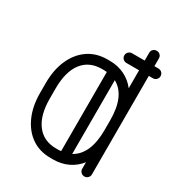

<svg xmlns="http://www.w3.org/2000/svg" viewBox="-161 -763 807 872"><g transform="rotate(30 243.0 -327.5)"><path d="M44 -229V-280Q44 -350 67.5 -402.5Q91 -455 133.5 -484Q176 -513 233 -513H245Q288 -513 323 -496Q358 -479 382 -448V-542H316Q305 -542 297.5 -549.5Q290 -557 290 -567Q290 -578 297.5 -585.5Q305 -593 316 -593H382V-634Q382 -645 389.5 -652Q397 -659 408 -659Q418 -659 425.5 -652Q433 -645 433 -634V-593H454Q465 -593 472.5 -585.5Q480 -578 480 -567Q480 -557 472.5 -549.5Q465 -542 454 -542H433V-25Q433 -15 425.5 -7.5Q418 0 408 0Q397 0 389.5 -7.5Q382 -15 382 -25V-60Q358 -29 323 -12.5Q288 4 245 4H233Q175 4 133 -25Q91 -54 67.5 -106.5Q44 -159 44 -229ZM95 -229Q95 -141 131 -93.5Q167 -46 233 -46H245Q252 -46 259 -47V-462Q252 -463 245 -463H233Q167 -463 131 -416Q95 -369 95 -280ZM382 -280Q382 -408 309 -448V-61Q382 -101 382 -229Z"/></g></svg>

Font: Libertine Sup
Style: Regular
Weight: 400
Designer: Bastien Sozeau
Foundry: NBR — Bastien Sozeau
Version: Version 2.003; ttfautohint (v1.8.4.7-5d5b);gftools[0.9.33]